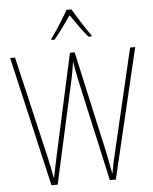

<svg xmlns="http://www.w3.org/2000/svg" viewBox="-62 -1001 837 1052"><g transform="rotate(-5 357.0 -475.0)"><path d="M371 -950H344C320 -907 273 -833 247 -799V-793H264C294 -827 332 -882 358 -919C385 -880 420 -828 451 -793H468V-799C448 -825 397 -905 371 -950ZM701 -714H673L542 -156C531 -113 524 -77 516 -33C507 -80 502 -107 492 -156L368 -714H342L220 -157C214 -130 204 -80 195 -36C190 -61 183 -99 170 -157L40 -714H13L178 0H212L339 -574C345 -606 349 -624 355 -665C361 -623 366 -604 373 -567L499 0H532Z"/></g></svg>

Font: Noto Sans Kannada Condensed Thin
Style: Regular
Weight: 100
Width: 3
Designer: Jelle Bosma - Monotype Design Team
Foundry: Monotype Imaging Inc.
Version: Version 2.005